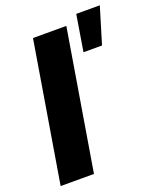

<svg xmlns="http://www.w3.org/2000/svg" viewBox="-142 -853 777 940"><g transform="rotate(-20 246.5 -383.0)"><path d="M304 -727.3 183.2 0H9.6L130.3 -727.3ZM338.8 -577.4 369.7 -766H492.5L435.4 -577.4Z"/></g></svg>

Font: Inter P Extra Bold
Style: Italic
Weight: 800
Italic angle: 9.39999°
Designer: Rasmus Andersson
Foundry: rsms
Version: Version 3.018;git-588b23468